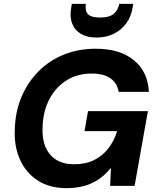

<svg xmlns="http://www.w3.org/2000/svg" viewBox="-20 -965 816 997"><path d="M325 12Q237 12 175.5 -28Q114 -68 83 -138Q52 -208 57 -297Q60 -389 93 -465Q126 -541 182 -596.5Q238 -652 313 -682Q388 -712 477 -712Q602 -712 675 -652.5Q748 -593 753 -488H596Q589 -533 554 -558Q519 -583 456 -583Q382 -583 326 -548Q270 -513 237 -451Q204 -389 201 -306Q198 -245 216.5 -201.5Q235 -158 272.5 -135Q310 -112 365 -112Q425 -112 469 -134Q513 -156 543 -195Q573 -234 588 -284H419L437 -388H748L679 0H552L556 -92H555Q528 -59 494.5 -35.5Q461 -12 419 0Q377 12 325 12ZM481 -770Q433 -770 400.5 -789Q368 -808 354.5 -843.5Q341 -879 350 -927L353 -945H426Q420 -912 435.5 -893Q451 -874 500 -874Q548 -874 570.5 -893Q593 -912 599 -945H672L669 -927Q661 -878 635 -843Q609 -808 569.5 -789Q530 -770 481 -770Z"/></svg>

Font: DM Sans 28pt ExtraBold
Style: Italic
Weight: 800
Italic angle: -10°
Version: Version 4.004;gftools[0.9.30]